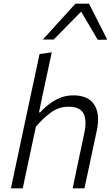

<svg xmlns="http://www.w3.org/2000/svg" viewBox="-20 -1026 612 1046"><path d="M39.5 0Q51.5 -55.5 62.2 -107.2Q73 -159 86 -219L144.5 -494Q158 -556.5 170.8 -615.8Q183.5 -675 195.5 -731.5L262 -741Q236.5 -622 209 -494L192.5 -414H199Q216 -433.5 242.8 -455Q269.5 -476.5 304 -491.5Q338.5 -506.5 379 -506.5Q461.5 -506.5 494 -455Q526.5 -403.5 507 -313Q502.5 -292 497.8 -270.2Q493 -248.5 487 -219.5Q474 -158 463 -107Q452 -56 440 0H376Q387.5 -56 398.2 -107Q409 -158 421.5 -217L439.5 -302.5Q454 -370.5 435 -407.5Q416 -444.5 353 -444.5Q299.5 -444.5 257 -413Q214.5 -381.5 175.5 -336L150 -216.5Q137.5 -158 126.5 -106.8Q115.5 -55.5 104 0ZM512.5 -809Q490.5 -847 467.5 -885.8Q444.5 -924.5 422 -962.5Q384 -924 347 -886.2Q310 -848.5 272.5 -810.5H213.5Q259 -860.5 302.8 -908.8Q346.5 -957 391 -1006H465Q490 -957 514.8 -907.8Q539.5 -858.5 564 -810Z"/></svg>

Font: Commissioner Light
Style: Italic
Weight: 300
Italic angle: -12°
Designer: Kostas Bartsokas
Foundry: Kostas Bartsokas
Version: Version 1.000; ttfautohint (v1.8.3)